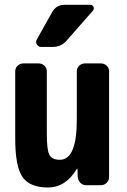

<svg xmlns="http://www.w3.org/2000/svg" viewBox="-20 -790 540 819"><path d="M410.2 -519.5Q424.8 -519.5 435.1 -509.8Q445.3 -500 445.3 -485.4V-35.2Q445.3 -20.5 435.1 -10.3Q424.8 0 410.2 0H347.7Q333 0 323.2 -9.8Q313.5 -19.5 311.5 -35.2L310.5 -69.3Q310.5 -70.3 309.6 -70.3Q307.6 -70.3 307.6 -69.3Q259.8 9.8 184.6 9.8Q107.4 9.8 76.2 -34.7Q44.9 -79.1 44.9 -200.2V-485.4Q44.9 -500 55.2 -509.8Q65.4 -519.5 80.1 -519.5H144.5Q159.2 -519.5 169.4 -509.8Q179.7 -500 179.7 -485.4V-219.7Q179.7 -149.4 190.9 -128.9Q202.1 -108.4 235.4 -108.4Q308.6 -108.4 307.6 -283.2V-485.4Q307.6 -500 317.9 -509.8Q328.1 -519.5 342.8 -519.5ZM254.9 -769.5H365.2Q375 -769.5 378.9 -760.7Q382.8 -752 376 -744.1L263.7 -616.2Q240.2 -589.8 205.1 -589.8H155.3Q143.6 -589.8 137.2 -600.6Q130.9 -611.3 136.7 -621.1L203.1 -739.3Q220.7 -769.5 254.9 -769.5Z"/></svg>

Font: Rounded-L Mgen+ 1m bold
Style: Bold
Weight: 700
Designer: [Source Han Sans]
Ryoko NISHIZUKA  (kana & ideographs); Paul D. Hunt (Latin, Greek & Cyrillic); Wenlong ZHANG  (bopomofo
Version: Version 1.059.20150602